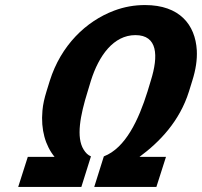

<svg xmlns="http://www.w3.org/2000/svg" viewBox="-20 -740 799 760"><path d="M164 -378C156 -352 150 -327 148 -302C141 -226 160 -163 196 -119H90L52 0H302L340 -121C328 -126 319 -135 311 -148C281 -196 297 -282 327 -378L340 -421C371 -519 429 -601 516 -601C604 -601 608 -520 577 -421L564 -378C529 -266 477 -154 391 -121L353 0H599L637 -119H532C612 -178 691 -260 728 -378L741 -420C755 -464 761 -504 759 -541C753 -642 691 -720 554 -720C512 -720 472 -713 432 -698C320 -656 221 -560 177 -420Z"/></svg>

Font: Asimov Pro
Style: BdObl
Weight: 700
Designer: Google
Version: Version 2.000980; 2014